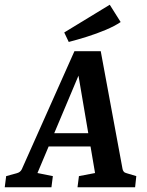

<svg xmlns="http://www.w3.org/2000/svg" viewBox="-35 -790 622 810"><path d="M156 -228H379L392 -172H135ZM482 -77Q483 -71 487 -66Q491 -61 500 -59L540 -47L535 0H292L298 -47L366 -60L286 -530H321L123 -60L188 -47L182 0H-15L-9 -47L35 -59Q51 -63 57 -76L279 -574H390ZM255 -613 236 -653 428 -770 474 -697Q449 -680 411 -664Q373 -648 331.5 -635Q290 -622 255 -613Z"/></svg>

Font: Yrsa SemiBold
Style: Italic
Weight: 600
Italic angle: -7.10001°
Version: Version 2.004